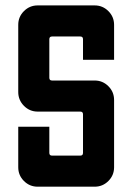

<svg xmlns="http://www.w3.org/2000/svg" viewBox="-20 -704 499 724"><path d="M48.8 -73.2V-226.1H166V-127.4Q166 -117.2 176.3 -117.2H282.7Q293 -117.2 293 -127.4V-272.9Q293 -283.2 282.7 -283.2H122.1Q91.8 -283.2 70.3 -304.9Q48.8 -326.7 48.8 -356.9V-610.4Q48.8 -640.6 70.3 -662.1Q91.8 -683.6 122.1 -683.6H336.9Q367.2 -683.6 388.7 -662.1Q410.2 -640.6 410.2 -610.4V-478.5H293V-556.2Q293 -566.4 282.7 -566.4H176.3Q166 -566.4 166 -556.2V-410.6Q166 -400.4 176.3 -400.4H336.9Q367.2 -400.4 388.7 -378.9Q410.2 -357.4 410.2 -327.1V-73.2Q410.2 -43 388.7 -21.5Q367.2 0 336.9 0H122.1Q91.8 0 70.3 -21.5Q48.8 -43 48.8 -73.2Z"/></svg>

Font: California Gothic
Style: Regular
Weight: 400
Version: Version 2.2;